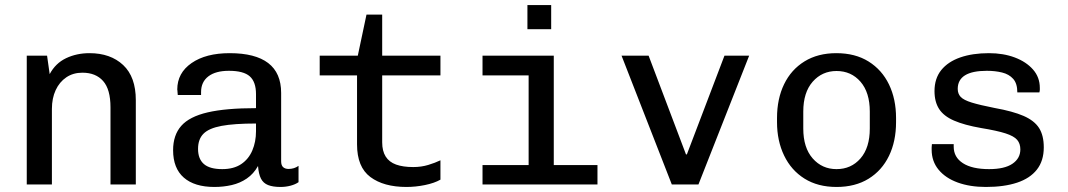

<svg xmlns="http://www.w3.org/2000/svg" viewBox="-20 -732 4240 762"><path d="M86.2 0V-511H166.8L177.2 -437.8Q200.2 -481 242.2 -501Q284.2 -521 335.2 -521Q418.5 -521 468.8 -473.9Q519 -426.8 519 -334.5V0H418.5V-306Q418.5 -377.5 389.2 -410.5Q360 -443.5 307 -443.5Q270.2 -443.5 243 -425Q215.8 -406.5 200.9 -374.2Q186 -342 186 -299.8V0Z M831 10Q752 10 709.5 -27.1Q667 -64.2 667 -136Q667 -195.8 699.4 -232.5Q731.8 -269.2 804.1 -286Q876.5 -302.8 996 -302.8V-358.5Q996 -407.2 971.2 -429.1Q946.5 -451 888.5 -451Q835.8 -451 806.9 -428.9Q778 -406.8 778 -366.5V-355H685.5Q684.2 -370.8 683.8 -375.9Q683.2 -381 683.2 -380.1Q683.2 -379.2 683.4 -377Q683.5 -374.8 683.5 -376.5Q683.5 -442.5 740.4 -481.8Q797.2 -521 891.5 -521Q993 -521 1044.4 -481.8Q1095.8 -442.5 1095.8 -363.2V-92.2Q1095.8 -75.5 1103.8 -68.5Q1111.8 -61.5 1125.2 -61.5Q1147.8 -61.5 1164.8 -73.8V-9Q1152 0 1132.9 5Q1113.8 10 1093.2 10Q1063.2 10 1044.1 2.5Q1025 -5 1015.8 -22.9Q1006.5 -40.8 1004 -73.2Q986.5 -42 959.6 -23.6Q932.8 -5.2 899.8 2.4Q866.8 10 831 10ZM862 -60.8Q907.5 -60.8 937.1 -80.6Q966.8 -100.5 981.4 -134.9Q996 -169.2 996 -211V-241.8Q909.5 -241.8 859.2 -232.4Q809 -223 787.5 -201.2Q766 -179.5 766 -141Q766 -101.2 789.2 -81Q812.5 -60.8 862 -60.8Z M1593 10Q1502.8 10 1449.9 -29.5Q1397 -69 1397 -159V-432.8H1248.8V-511H1400L1434.5 -674H1496.8V-511H1728V-432.8H1496.8V-167Q1496.8 -132.8 1510.6 -110.8Q1524.5 -88.8 1551.9 -78.9Q1579.2 -69 1620 -69Q1652 -69 1679.6 -77.4Q1707.2 -85.8 1728 -95.8V-19Q1703.8 -5.2 1666.6 2.4Q1629.5 10 1593 10Z M2078 0V-432.8H1895V-511H2177.8V0ZM1895 0V-76.8H2351.2V0ZM2073.2 -616.2V-711.8H2167.5V-616.2Z M2646.2 0 2446.8 -511H2554.2L2702.5 -119.2H2706L2855.2 -511H2953.2L2752 0Z M3300 10Q3225.8 10 3172.9 -23.1Q3120 -56.2 3091.9 -114.8Q3063.8 -173.2 3063.8 -247.2V-263.8Q3063.8 -339.8 3091.9 -397.8Q3120 -455.8 3173 -488.4Q3226 -521 3299.2 -521Q3374.2 -521 3427.2 -487.9Q3480.2 -454.8 3508.2 -396.8Q3536.2 -338.8 3536.2 -263.8V-247.2Q3536.2 -171.2 3508.1 -113.2Q3480 -55.2 3427.1 -22.6Q3374.2 10 3300 10ZM3300 -60.8Q3358 -60.8 3395 -103.2Q3432 -145.8 3432 -221.8V-289.2Q3432 -365.2 3395 -407.8Q3358 -450.2 3300 -450.2Q3242.8 -450.2 3205.4 -407.8Q3168 -365.2 3168 -289.2V-221.8Q3168 -145.8 3205.4 -103.2Q3242.8 -60.8 3300 -60.8Z M3892.5 10Q3829.5 10 3781 -7.6Q3732.5 -25.2 3705 -58.5Q3677.5 -91.8 3677.5 -138Q3677.5 -140.8 3677.5 -146.8Q3677.5 -152.8 3678.5 -160H3765V-149.8Q3765 -108 3801.5 -84.4Q3838 -60.8 3905.5 -60.8Q3966.8 -60.8 3998.1 -82.1Q4029.5 -103.5 4029.5 -139Q4029.5 -162 4016.9 -176.9Q4004.2 -191.8 3970.8 -202.6Q3937.2 -213.5 3874.2 -223.8Q3807.2 -235.5 3766.2 -253.4Q3725.2 -271.2 3707 -299.6Q3688.8 -328 3688.8 -370.5Q3688.8 -420.5 3715.6 -453.9Q3742.5 -487.2 3791.1 -504.1Q3839.8 -521 3904.8 -521Q3962 -521 4007.4 -503.9Q4052.8 -486.8 4079.8 -456.1Q4106.8 -425.5 4106.8 -383Q4106.8 -380.2 4106.8 -376.1Q4106.8 -372 4105 -365.2H4017.5Q4017.5 -400.8 4001 -419.1Q3984.5 -437.5 3957.1 -444.2Q3929.8 -451 3896.5 -451Q3781 -451 3781 -379.2Q3781 -359.8 3792.9 -347.2Q3804.8 -334.8 3836.4 -325Q3868 -315.2 3927.2 -303.5Q3999.8 -290.5 4042.5 -271.9Q4085.2 -253.2 4103.9 -223.8Q4122.5 -194.2 4122.5 -147.2Q4122.5 -93.8 4095.2 -59Q4068 -24.2 4016.6 -7.1Q3965.2 10 3892.5 10Z"/></svg>

Font: Chivo Mono Medium
Style: Regular
Weight: 500
Monospace: yes
Designer: Hector Gatti
Foundry: Omnibus-Type
Version: Version 1.008